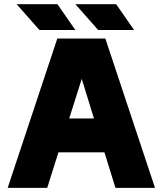

<svg xmlns="http://www.w3.org/2000/svg" viewBox="-20 -909 787 929"><path d="M538.6 0 485.4 -171.9H262.7L208.5 0H17.1L257.3 -722.7H489.7L730 0ZM375.5 -527.3 314.9 -335.9H434.6ZM170.9 -763.7 60.5 -888.7H257.8L344.7 -763.7ZM455.1 -763.7 344.7 -888.7H542L628.9 -763.7Z"/></svg>

Font: Giphurs Black
Style: Regular
Weight: 900
Version: Version 0.920; ttfautohint (v1.8.4.7-5d5b)